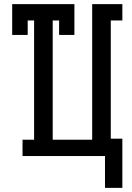

<svg xmlns="http://www.w3.org/2000/svg" viewBox="-20 -755 640 929"><path d="M488 154V0H89V-79H145V-656H114V-586H39V-735H340V-586H266V-656H235V-79H426V-735H572V-656H516V-84H572V154Z"/></svg>

Font: Iosevka HT Medium Extended
Style: Regular
Weight: 500
Width: 7
Monospace: yes
Designer: Belleve Invis
Foundry: Belleve Invis
Version: Version 32.3.0; ttfautohint (v1.8.4)